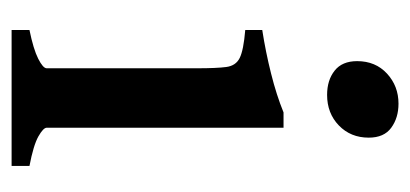

<svg xmlns="http://www.w3.org/2000/svg" viewBox="-208 -499 707 331"><g transform="rotate(90 145.5 -333.5)"><path d="M143.6 -543.9Q118.2 -543.9 101.8 -556.9Q85.4 -569.8 85.4 -595.7Q85.4 -627.4 106.9 -647.2Q128.4 -667 158.7 -667Q183.1 -667 200.2 -654.5Q217.3 -642.1 217.3 -615.7Q217.3 -584.5 196.3 -564.2Q175.3 -543.9 143.6 -543.9ZM31.7 0V-30.8Q64.9 -37.6 81.3 -45.9Q97.7 -54.2 97.7 -60.5V-319.8Q97.7 -353.5 95.5 -370.1Q93.3 -386.7 79.8 -393.3Q66.4 -399.9 31.7 -402.8V-432.1Q69.8 -438 106.7 -447.3Q143.6 -456.5 173.8 -468.8H200.2V-60.5Q200.2 -54.7 215.3 -46.1Q230.5 -37.6 266.1 -30.8V0Z"/></g></svg>

Font: David Libre Medium
Style: Regular
Weight: 500
Designer: Ismar David, J. Victor Gaultney, Annie Olsen and Meir Sadan
Foundry: Monotype Imaging Inc. & SIL International
Version: Version 1.100; ttfautohint (v1.8.4.7-5d5b)